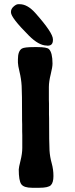

<svg xmlns="http://www.w3.org/2000/svg" viewBox="-20 -930 353 905"><path d="M65.9 -910.2H72.8Q109.4 -910.2 146.5 -868.7Q229.5 -775.4 229.5 -744.6V-741.7Q229.5 -714.8 205.6 -714.8H203.1L200.7 -715.3Q163.1 -715.3 116.7 -761.7Q31.7 -846.7 31.7 -871.6V-874.5Q31.7 -888.2 44.2 -899.2Q56.6 -910.2 65.9 -910.2ZM165.5 -44.9H131.3Q92.3 -44.9 80.3 -61.8Q68.4 -78.6 68.4 -131.3Q68.4 -139.6 76.7 -172.9Q85 -206.1 85 -232.4V-293.5L84.5 -310.5Q84.5 -327.6 84.5 -344.7L84 -361.8V-378.9Q84 -492.7 82 -525.4Q80.1 -558.1 72.3 -590.3Q64.5 -622.6 64.5 -634.8V-650.9Q64.5 -689.9 83.5 -701.2Q95.2 -708 139.6 -708H156.7Q200.7 -708 210.4 -698.7Q227.5 -682.6 227.5 -629.9Q227.5 -613.8 219 -579.6Q210.4 -545.4 210.4 -519.5V-459.5L210.9 -442.4V-391.1L211.4 -373.5Q211.4 -251.5 213.4 -220.9Q215.3 -190.4 223.6 -160.9Q231.9 -131.3 231.9 -100.3Q231.9 -69.3 219.7 -57.1Q207.5 -44.9 165.5 -44.9Z"/></svg>

Font: Averia Sans Libre
Style: Bold
Weight: 700
Version: Version 1.002